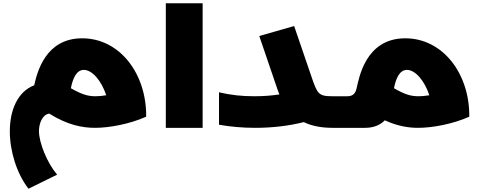

<svg xmlns="http://www.w3.org/2000/svg" viewBox="-20 -781 2937 1173"><path d="M154 372 329 286C267 213 218 90 218 20C218 -24 237 -81 281 -87C392 -17 484 0 560 0C645 0 770 -22 873 -68C876 -330 712 -547 482 -547C258 -547 207 -340 189 -260C87 -221 40 -107 40 21C40 143 82 279 154 372ZM563 -193C515 -193 478 -205 413 -242C424 -299 446 -354 492 -354C544 -354 600 -287 629 -199C605 -195 583 -193 563 -193Z M993 0H1218V-761H993Z M2088 -193H2012C1924 -193 1919 -206 1879 -324L1777 -622L1564 -561L1666 -262C1672 -243 1679 -224 1687 -204C1640 -197 1590 -193 1535 -193C1456 -193 1392 -200 1318 -217V-19C1386 -7 1460 0 1539 0C1645 0 1745 -12 1836 -35C1881 -13 1938 0 2012 0H2088C2099 0 2108 -38 2108 -98C2108 -155 2099 -193 2088 -193Z M2456 -547C2208 -547 2172 -294 2158 -239C2151 -211 2137 -193 2102 -193H2088C2077 -193 2068 -155 2068 -98C2068 -38 2077 0 2088 0H2211C2262 0 2303 -17 2331 -46C2409 -10 2477 0 2534 0C2619 0 2744 -22 2847 -68C2850 -330 2686 -547 2456 -547ZM2387 -242C2398 -299 2420 -354 2466 -354C2518 -354 2574 -287 2603 -199C2579 -195 2557 -193 2537 -193C2489 -193 2453 -204 2387 -242Z"/></svg>

Font: Montserrat-Arabic Black
Style: Regular
Weight: 900
Designer: Mohamed Gaber
Foundry: Kief Type Foundry
Version: Version 5.008;PS 005.008;hotconv 1.0.88;makeotf.lib2.5.64775